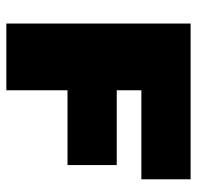

<svg xmlns="http://www.w3.org/2000/svg" viewBox="-28 -608 635 620"><g transform="rotate(90 290.0 -297.5)"><path d="M55.5 0V-595H558.5V-436H271V0ZM187.5 -197.5V-356.5H512.5V-197.5Z"/></g></svg>

Font: Encode Sans SC Condensed Thin Black
Style: Regular
Weight: 900
Version: Version 3.002